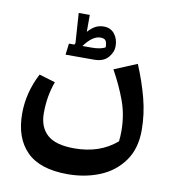

<svg xmlns="http://www.w3.org/2000/svg" viewBox="-86 -604 856 939"><g transform="rotate(10 342.0 -134.0)"><path d="M312 259H311Q174 259 108 192.5Q42 126 42 5Q42 -99 93 -197L173 -173Q146 -100 146 -15Q146 54 187.5 91.5Q229 129 322 129Q449 129 532 57Q535 32 535 7Q535 -73 510 -142Q485 -211 444 -285L557 -332Q591 -251 611.5 -173Q632 -95 632 -15Q632 77 587.5 138.5Q543 200 470.5 229.5Q398 259 312 259ZM435 -398Q435 -368 412 -341.5Q389 -315 342 -315H201L208 -371H235L239 -379L229 -527H284V-443Q304 -465 322 -474Q340 -483 362 -483Q396 -483 415.5 -458.5Q435 -434 435 -398ZM388 -384Q388 -408 381 -417.5Q374 -427 355 -427Q316 -427 275 -371H320Q364 -371 388 -384Z"/></g></svg>

Font: FiraGO Medium
Style: Italic
Weight: 500
Italic angle: -8°
Designer: bBox Type GmbH
Foundry: bBox Type GmbH
Version: Version 1.001